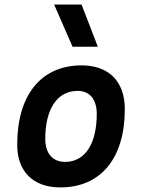

<svg xmlns="http://www.w3.org/2000/svg" viewBox="-20 -815 626 845"><path d="M245.1 9.8C423.8 9.8 529.3 -118.2 529.3 -335C529.3 -456.1 459 -527.3 339.8 -527.3C161.1 -527.3 55.7 -397.5 55.7 -177.7C55.7 -60.1 126 9.8 245.1 9.8ZM266.6 -102.5C211.4 -102.5 179.2 -140.1 179.2 -203.6C179.2 -336.4 232.4 -415 321.8 -415C375 -415 405.8 -377.4 405.8 -314C405.8 -181.2 354 -102.5 266.6 -102.5ZM299.3 -609.4H410.6L338.9 -794.9H218.3Z"/></svg>

Font: Cascadia Mono PL SemiBold
Style: Italic
Weight: 600
Italic angle: -10°
Monospace: yes
Designer: Aaron Bell
Foundry: Saja Typeworks
Version: Version 2404.023